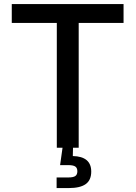

<svg xmlns="http://www.w3.org/2000/svg" viewBox="-20 -748 686 972"><path d="M39.6 -631.8V-727.5H605.5V-631.8H378.4V0H267.6V-631.8ZM266.6 204.1V150.4H325.7Q350.6 150.4 361.1 143.3Q371.6 136.2 371.6 119.1Q371.6 102.1 361.1 95Q350.6 87.9 325.7 87.9H284.2L299.8 -22.9H349.6V0L348.6 42Q395 43 418.5 62.7Q441.9 82.5 441.9 120.6Q441.9 164.1 413.8 184.1Q385.7 204.1 328.1 204.1Z"/></svg>

Font: Inter 18pt Medium
Style: Regular
Weight: 500
Designer: Rasmus Andersson
Foundry: rsms
Version: Version 4.001;git-66647c0bb